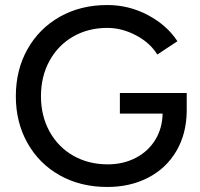

<svg xmlns="http://www.w3.org/2000/svg" viewBox="-20 -732 795 764"><path d="M43 -349Q43 -454 89.5 -536.5Q136 -619 218.5 -665.5Q301 -712 407 -712Q493 -712 568.5 -672Q644 -632 686 -568L606 -515Q577 -562 521 -591.5Q465 -621 407 -621Q331 -621 271 -586.5Q211 -552 177 -490Q143 -428 143 -349Q143 -271 177 -209Q211 -147 271.5 -112.5Q332 -78 409 -78Q470 -78 519.5 -103.5Q569 -129 597.5 -175Q626 -221 627 -280H457V-362H723V-295V-290Q722 -199 681.5 -130.5Q641 -62 569.5 -25Q498 12 407 12Q301 12 218.5 -34Q136 -80 89.5 -162.5Q43 -245 43 -349Z"/></svg>

Font: Oak Sans Medium
Style: Regular
Weight: 500
Designer: Erik Kennedy, Walven
Foundry: Erik Kennedy, Walven
Version: Version 1.000